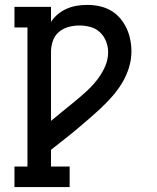

<svg xmlns="http://www.w3.org/2000/svg" viewBox="-20 -763 640 783"><path d="M39 0V-84H92V-651H39V-735H188V-674Q200 -692 216.5 -705.5Q233 -719 252.5 -727.5Q272 -736 293 -739.5Q314 -743 336 -743Q360 -743 384.5 -738Q409 -733 430.5 -721Q452 -709 468.5 -690Q485 -671 495.5 -649Q506 -627 511 -602.5Q516 -578 516 -553Q516 -520 506 -487.5Q496 -455 479 -426.5Q462 -398 440 -372.5Q418 -347 393.5 -324Q369 -301 343.5 -279Q318 -257 292.5 -235.5Q267 -214 240.5 -193.5Q214 -173 188 -152V-84H264V0ZM188 -270Q212 -290 236 -309.5Q260 -329 284.5 -349Q309 -369 332 -390Q355 -411 374.5 -435.5Q394 -460 407.5 -489.5Q421 -519 421 -550Q421 -573 412.5 -594.5Q404 -616 387.5 -631.5Q371 -647 349 -653Q327 -659 304 -659Q281 -659 259 -653Q237 -647 220 -632.5Q203 -618 195.5 -596Q188 -574 188 -551Z"/></svg>

Font: Iosevka HT Medium Extended
Style: Regular
Weight: 500
Width: 7
Monospace: yes
Designer: Belleve Invis
Foundry: Belleve Invis
Version: Version 32.3.0; ttfautohint (v1.8.4)